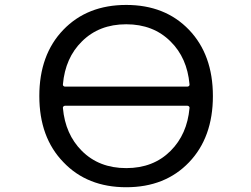

<svg xmlns="http://www.w3.org/2000/svg" viewBox="-20 -785 1040 794"><path d="M240.2 -436.5Q239.3 -432.6 242.2 -429.7Q245.1 -426.8 249 -426.8H754.9Q758.8 -426.8 761.7 -429.7Q764.6 -432.6 763.7 -436.5Q753.9 -545.9 685.5 -613.3Q614.3 -684.6 502 -684.6Q389.6 -684.6 318.4 -613.3Q250 -545.9 240.2 -436.5ZM249 -347.7Q245.1 -347.7 242.2 -344.7Q239.3 -341.8 240.2 -337.9Q250 -229.5 318.4 -161.1Q389.6 -89.8 502 -89.8Q614.3 -89.8 685.5 -161.1Q753.9 -229.5 763.7 -337.9Q764.6 -341.8 761.7 -344.7Q758.8 -347.7 754.9 -347.7ZM242.2 -114.3Q142.6 -216.8 142.6 -387.7Q142.6 -558.6 241.7 -661.6Q340.8 -764.6 502 -764.6Q663.1 -764.6 761.7 -661.6Q860.4 -558.6 860.4 -387.7Q860.4 -216.8 761.7 -113.8Q663.1 -10.7 502 -10.7Q340.8 -10.7 242.2 -114.3Z"/></svg>

Font: Rounded-X Mgen+ 1mn regular
Style: Regular
Weight: 400
Designer: [Source Han Sans]
Ryoko NISHIZUKA  (kana & ideographs); Paul D. Hunt (Latin, Greek & Cyrillic); Wenlong ZHANG  (bopomofo
Version: Version 1.059.20150602